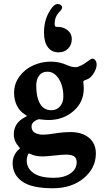

<svg xmlns="http://www.w3.org/2000/svg" viewBox="-20 -769 532 978"><path d="M296.4 -730.5Q296.4 -721.2 279.3 -705.1Q258.3 -682.1 258.3 -647.5Q258.3 -633.3 266.1 -632.3Q267.6 -632.3 273.2 -632.1Q278.8 -631.8 284.7 -631.3Q306.6 -629.9 326.2 -613.3Q345.7 -596.7 345.7 -570.3Q345.7 -540.5 326.9 -521.5Q308.1 -502.4 278.8 -502.4Q242.7 -502.4 223.4 -529.1Q204.1 -555.7 204.1 -603Q204.1 -660.6 228.3 -704.6Q252.4 -748.5 272.9 -748.5Q284.2 -748.5 290.3 -743.2Q296.4 -737.8 296.4 -730.5ZM51.8 -296.4Q51.8 -343.3 79.6 -380.4Q107.4 -417.5 149.9 -436.3Q192.4 -455.1 239.3 -455.1Q283.2 -455.1 325.2 -436Q345.7 -426.8 365.2 -426.8Q375 -426.8 392.6 -435.1Q406.7 -441.4 425.3 -455.8Q443.8 -470.2 451.2 -470.2Q459 -470.2 465.6 -461.9Q472.2 -453.6 472.2 -439.5Q472.2 -420.4 457.5 -396.2Q442.9 -372.1 424.8 -365.2Q406.7 -358.9 404.8 -356Q404.3 -355 404.3 -353.5Q404.3 -351.1 405.5 -338.1Q406.7 -325.2 406.7 -317.9Q406.7 -248.5 354.2 -203.1Q301.8 -157.7 227.1 -157.7Q212.4 -157.7 197 -159.7Q181.6 -161.6 178.7 -161.6Q172.4 -161.6 159.2 -153.8Q140.6 -142.1 140.6 -125Q140.6 -102.1 158 -92.5Q175.3 -83 200.7 -83Q219.7 -83 261 -89.6Q302.2 -96.2 339.8 -96.2Q398.4 -96.2 433.3 -67.1Q468.3 -38.1 468.3 12.7Q468.3 87.4 406.5 138.7Q344.7 189.9 249.5 189.9Q140.1 189.9 92.3 155Q44.4 120.1 44.4 63Q44.4 19 78.1 -9.8Q81.5 -12.7 81.5 -14.6Q81.5 -15.6 77.1 -20Q50.3 -49.8 50.3 -84.5Q50.3 -142.1 106 -171.4Q117.2 -176.8 117.2 -178.7Q117.2 -179.2 106 -186.5Q80.1 -202.6 65.9 -231.4Q51.8 -260.3 51.8 -296.4ZM241.7 -207.5Q269 -207.5 285.9 -227.3Q302.7 -247.1 302.7 -277.3Q302.7 -331.1 279.5 -367.4Q256.3 -403.8 221.2 -403.8Q194.3 -403.8 179.4 -384.5Q164.6 -365.2 164.6 -332Q164.6 -274.4 183.8 -241Q203.1 -207.5 241.7 -207.5ZM116.2 48.8Q116.2 87.9 150.4 112.3Q184.6 136.7 253.9 136.7Q306.6 136.7 338.6 114.5Q370.6 92.3 370.6 57.6Q370.6 36.1 357.4 27.3Q344.2 18.6 317.4 18.6Q295.4 18.6 256.8 23.2Q218.3 27.8 195.3 27.8Q160.2 27.8 135.7 15.6Q129.9 12.7 127.4 12.7Q125 12.7 123.5 17.1Q116.2 30.8 116.2 48.8Z"/></svg>

Font: Cooper* SemiBold
Style: Regular
Weight: 600
Designer: Owen Earl
Foundry: indestructible type*
Version: Version 0.001